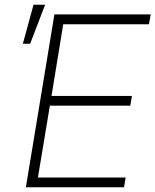

<svg xmlns="http://www.w3.org/2000/svg" viewBox="-20 -788 654 808"><path d="M88.9 0 209 -727.5H614.3L606.9 -686H246.1L196.8 -384.3H535.2L528.3 -343.3H189.9L139.6 -41H508.8L502 0ZM76.2 -604 121.1 -768.1H169.9L106.9 -604Z"/></svg>

Font: Inter Tight ExtraLight
Style: Italic
Weight: 250
Italic angle: -9.39999°
Designer: Rasmus Andersson
Foundry: rsms
Version: Version 3.004